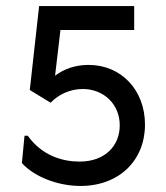

<svg xmlns="http://www.w3.org/2000/svg" viewBox="-20 -614 556 642"><path d="M275.9 -397C232.9 -397 194.3 -383.8 164.1 -360.8L182.1 -513.7H428.7V-593.8H110.8L79.6 -313L149.4 -270.5C176.3 -299.3 216.3 -316.4 256.8 -316.4C325.7 -316.4 380.4 -266.6 380.4 -194.8C380.4 -126.5 331.1 -73.7 246.1 -73.7C189 -73.7 120.6 -93.3 72.8 -160.2H62L53.2 -68.8C94.7 -22.5 174.3 7.8 249 7.8C379.4 7.8 464.8 -78.6 464.8 -197.3C464.8 -312 386.2 -397 275.9 -397Z"/></svg>

Font: Now Medium
Style: Regular
Weight: 500
Designer: Alfredo Marco Pradil
Foundry: Alfredo Marco Pradil
Version: Version 1.200;hotconv 1.0.109;makeotfexe 2.5.65596